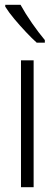

<svg xmlns="http://www.w3.org/2000/svg" viewBox="-20 -785 229 805"><path d="M121 0H68V-532H121ZM66 -765Q87 -727 114.5 -687.5Q142 -648 168 -617V-606H134Q114 -624 89 -650.5Q64 -677 40.5 -705Q17 -733 2 -757V-765Z"/></svg>

Font: Noto Sans Myanmar ExtraCondensed Light
Style: Regular
Weight: 300
Width: 2
Designer: Monotype Design Team
Foundry: Monotype Imaging Inc.
Version: Version 2.107; ttfautohint (v1.8.4.7-5d5b)